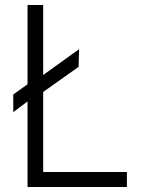

<svg xmlns="http://www.w3.org/2000/svg" viewBox="-20 -747 567 767"><path d="M90 0V-727H152.5V-60H487V0ZM33 -299V-369.5L107.5 -423L138 -437L296 -550.5L294 -480L144.5 -374L113.5 -359.5Z"/></svg>

Font: Spline Sans Light
Style: Regular
Weight: 300
Designer: Eben Sorkin, Mirko Velimirovic
Foundry: Sorkin Type
Version: Version 1.000; ttfautohint (v1.8.3)